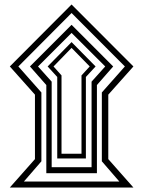

<svg xmlns="http://www.w3.org/2000/svg" viewBox="-20 -838 640 858"><path d="M576.2 0H23.9L136.2 -127V-415L23.9 -541L299.8 -817.9L576.2 -541L463.9 -415V-127ZM538.1 -541 299.8 -779.8 62 -541 165 -424.8V-117.2L86.9 -26.9H513.2L435.1 -117.2V-424.8ZM485.8 -541 413.1 -458V-64H187V-458L113.8 -541L299.8 -727.1ZM450.2 -541 299.8 -690.9 149.9 -541 210.9 -473.1V-90.8H389.2V-473.1ZM407.2 -541 363.8 -494.1V-129.9H235.8V-494.1L192.9 -541L299.8 -649.9ZM380.9 -541 299.8 -624 219.2 -541 254.9 -501V-150.9H344.2V-501Z"/></svg>

Font: DroidArabicKufi-Bold
Style: Bold
Weight: 700
Designer: Pascal Zoghbi
Foundry: Ascender Corporation
Version: Version 1.00